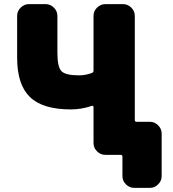

<svg xmlns="http://www.w3.org/2000/svg" viewBox="-20 -750 836 930"><path d="M706 -160Q729 -160 746 -143Q763 -126 763 -103V103Q763 126 746 143Q729 160 706 160H630Q607 160 590 143Q573 126 573 103V9Q573 0 564 0H490Q467 0 450 -17Q433 -34 433 -57V-231Q433 -239 424 -237Q375 -220 323 -220Q187 -220 125 -280Q63 -340 63 -470V-673Q63 -696 80 -713Q97 -730 120 -730H201Q224 -730 241 -713Q258 -696 258 -673V-495Q258 -426 277.5 -405.5Q297 -385 363 -385Q395 -385 426 -397Q433 -400 433 -408V-673Q433 -696 450 -713Q467 -730 490 -730H576Q599 -730 616 -713Q633 -696 633 -673V-168Q633 -160 642 -160Z"/></svg>

Font: Rounded Mplus 1c Black
Style: Regular
Weight: 900
Version: Version 1.059.20150529